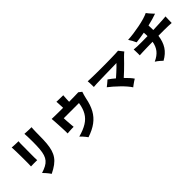

<svg xmlns="http://www.w3.org/2000/svg" viewBox="250 -2120 3501 3501"><g transform="rotate(-45 2000.0 -369.5)"><path d="M426 64Q415 46 395.5 21.5Q376 -3 354 -28Q332 -53 312 -72Q384 -95 434 -121.5Q484 -148 516 -185.5Q548 -223 565.5 -277Q583 -331 589.5 -408.5Q596 -486 596 -594Q596 -671 594 -725Q592 -779 589 -804Q597 -804 607 -803.5Q617 -803 627 -802Q663 -800 704 -798.5Q745 -797 767 -798Q765 -783 763.5 -751Q762 -719 761 -678Q760 -637 760 -594Q760 -480 752.5 -393Q745 -306 725 -239Q705 -172 668 -119Q631 -66 571.5 -22Q512 22 426 64ZM254 -299Q256 -320 256.5 -360Q257 -400 257 -450Q257 -500 256.5 -553.5Q256 -607 255 -655.5Q254 -704 252.5 -740Q251 -776 249 -792Q269 -790 301.5 -788.5Q334 -787 366.5 -786Q399 -785 418 -785Q415 -759 414.5 -738Q414 -717 414 -690Q414 -685 414 -680Q414 -675 414 -670Q414 -665 414 -653Q414 -641 414 -624Q413 -591 413 -544.5Q413 -498 412.5 -449Q412 -400 412.5 -360Q413 -320 415 -300Q381 -301 334.5 -301Q288 -301 254 -299Z M1372 66Q1360 48 1341 24.5Q1322 1 1301 -22Q1280 -45 1261 -61Q1398 -98 1486.5 -153Q1575 -208 1623.5 -292Q1672 -376 1690 -498H1298Q1298 -492 1299 -470.5Q1300 -449 1302 -419.5Q1304 -390 1306.5 -358.5Q1309 -327 1311 -300.5Q1313 -274 1315 -260Q1295 -261 1264.5 -259.5Q1234 -258 1203 -256Q1172 -254 1152 -252Q1153 -270 1152 -308.5Q1151 -347 1148.5 -396Q1146 -445 1143.5 -494.5Q1141 -544 1138 -584Q1135 -624 1133 -645Q1160 -644 1205 -643Q1250 -642 1306.5 -641.5Q1363 -641 1424 -641Q1423 -669 1421.5 -703Q1420 -737 1418.5 -765.5Q1417 -794 1415 -805Q1429 -804 1453 -803.5Q1477 -803 1504 -802.5Q1531 -802 1554 -801.5Q1577 -801 1588 -801Q1587 -789 1585 -761Q1583 -733 1581.5 -700.5Q1580 -668 1579 -641Q1658 -642 1722.5 -643Q1787 -644 1820 -646Q1826 -641 1837.5 -632Q1849 -623 1861 -614Q1873 -605 1878 -600Q1870 -576 1859 -539.5Q1848 -503 1841 -468Q1814 -325 1758 -223Q1702 -121 1608 -51Q1514 19 1372 66Z M2592 -1Q2569 -38 2528.5 -85Q2488 -132 2438.5 -180Q2389 -228 2340 -271Q2291 -314 2252 -343Q2279 -363 2308 -387.5Q2337 -412 2362 -434Q2390 -415 2421.5 -391Q2453 -367 2485 -339Q2523 -372 2562.5 -408Q2602 -444 2635.5 -476.5Q2669 -509 2689 -531Q2674 -530 2630.5 -529Q2587 -528 2526.5 -527Q2466 -526 2399.5 -524.5Q2333 -523 2270 -521.5Q2207 -520 2159 -518Q2111 -516 2089 -513Q2089 -534 2088.5 -563.5Q2088 -593 2086.5 -621.5Q2085 -650 2083 -666Q2110 -664 2159.5 -662.5Q2209 -661 2273 -660Q2337 -659 2408 -659Q2479 -659 2550 -659.5Q2621 -660 2684 -661.5Q2747 -663 2795 -664.5Q2843 -666 2868 -669Q2883 -650 2904.5 -622.5Q2926 -595 2939 -578Q2924 -565 2905 -549.5Q2886 -534 2862 -508Q2826 -470 2780.5 -424Q2735 -378 2686 -331.5Q2637 -285 2591 -244Q2633 -203 2668 -164Q2703 -125 2724 -93Q2709 -85 2682.5 -67Q2656 -49 2630.5 -30.5Q2605 -12 2592 -1Z M3325 48Q3313 34 3291 15Q3269 -4 3245 -23Q3221 -42 3200 -54Q3305 -101 3359 -170Q3413 -239 3429 -339Q3354 -338 3286.5 -336.5Q3219 -335 3167.5 -333Q3116 -331 3089 -329Q3090 -351 3089.5 -381.5Q3089 -412 3088 -440Q3087 -468 3086 -483Q3114 -479 3168 -477Q3222 -475 3291.5 -475.5Q3361 -476 3437 -477Q3437 -499 3436 -522Q3435 -545 3433 -569Q3372 -558 3316.5 -550Q3261 -542 3216 -537Q3202 -570 3179.5 -611.5Q3157 -653 3138 -679Q3206 -682 3287 -693Q3368 -704 3448.5 -720Q3529 -736 3598 -756Q3667 -776 3711 -798Q3726 -778 3745.5 -754.5Q3765 -731 3786 -708.5Q3807 -686 3823 -669Q3778 -652 3716 -634.5Q3654 -617 3586 -601Q3588 -570 3589 -540Q3590 -510 3590 -481Q3664 -484 3730 -487Q3796 -490 3846.5 -493Q3897 -496 3923 -499Q3922 -486 3921 -463.5Q3920 -441 3919.5 -415.5Q3919 -390 3918.5 -368Q3918 -346 3918 -335Q3889 -338 3837.5 -339.5Q3786 -341 3720 -341.5Q3654 -342 3582 -341Q3564 -204 3503.5 -110.5Q3443 -17 3325 48Z"/></g></svg>

Font: Zen Kaku Gothic Antique Black
Style: Regular
Weight: 900
Designer: Yoshimichi Ohira
Foundry: Positype
Version: Version 1.001